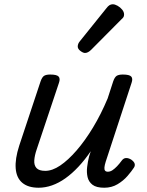

<svg xmlns="http://www.w3.org/2000/svg" viewBox="-20 -864 686 899"><path d="M161 15Q112 15 84.5 -8Q57 -31 53.5 -75.5Q50 -120 70 -182L170 -483Q177 -503 186.5 -509Q196 -515 215 -515Q246 -515 254.5 -505.5Q263 -496 256 -476L152 -165Q142 -136 140.5 -113Q139 -90 151 -77Q163 -64 192 -64Q225 -64 262 -89Q299 -114 338.5 -159.5Q378 -205 415.5 -267Q453 -329 484 -403L510 -483Q517 -503 526.5 -509Q536 -515 555 -515Q586 -515 594.5 -505.5Q603 -496 596 -476L475 -107Q470 -91 469 -80.5Q468 -70 472 -65Q476 -60 485 -60Q496 -60 506.5 -67Q517 -74 528 -85.5Q539 -97 550 -112Q558 -123 569 -124Q580 -125 594 -117Q608 -107 610.5 -97.5Q613 -88 607 -79Q596 -62 577 -40Q558 -18 530.5 -1.5Q503 15 468 15Q431 15 413 1Q395 -13 390 -35Q385 -57 388 -82Q391 -107 397 -131L405 -156Q377 -115 347 -83Q317 -51 286 -29Q255 -7 223.5 4Q192 15 161 15ZM378 -616Q369 -616 356.5 -625.5Q344 -635 344 -646Q344 -653 346.5 -659Q349 -665 354 -671L477 -824Q486 -836 493 -840Q500 -844 508 -844Q518 -844 530.5 -837Q543 -830 552 -819Q561 -808 561 -796Q561 -788 557.5 -783Q554 -778 548 -773L407 -631Q392 -616 378 -616Z"/></svg>

Font: Playwrite AU VIC
Style: Regular
Weight: 400
Designer: Veronika Burian, José Scaglione
Foundry: TypeTogether
Version: Version 1.002